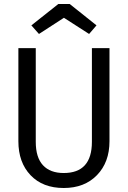

<svg xmlns="http://www.w3.org/2000/svg" viewBox="-20 -930 640 961"><path d="M329 -910 463 -803 426 -760 300 -841 175 -760 137 -803 272 -910ZM528 -689V-223Q528 -118 465.5 -53.5Q403 11 299 11Q194 11 133 -53Q72 -117 72 -223V-689H159V-220Q159 -142 195 -103Q231 -64 299 -64Q440 -64 440 -220V-689Z"/></svg>

Font: Fira Mono
Style: Regular
Weight: 400
Designer: Carrois Corporate & Edenspiekermann AG
Foundry: Carrois Corporate GbR & Edenspiekermann AG
Version: Version 3.206;PS 003.206;hotconv 1.0.70;makeotf.lib2.5.58329